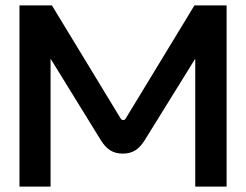

<svg xmlns="http://www.w3.org/2000/svg" viewBox="-20 -690 910 710"><path d="M52 -670V0H167V-473L352 -173C374 -137 398 -122 434 -122C470 -122 494 -137 516 -173L702 -473V0H818V-670H699L445 -252C441 -244 431 -244 426 -252L172 -670Z"/></svg>

Font: LT Wave Medium
Style: Regular
Weight: 500
Designer: Daniel Lyons
Version: Version 2.5 (Glyphs App)